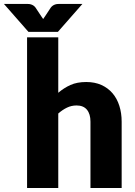

<svg xmlns="http://www.w3.org/2000/svg" viewBox="-82 -934 672 954"><path d="M207.5 -473Q235.5 -497 268.2 -511.8Q301 -526.5 346.5 -526.5Q389 -526.5 421.8 -511.8Q454.5 -497 477 -470.8Q499.5 -444.5 511 -408.2Q522.5 -372 522.5 -329.5V0H367.5V-329.5Q367.5 -367.5 350 -388.8Q332.5 -410 298.5 -410Q273 -410 250.8 -399.2Q228.5 -388.5 207.5 -370V0H52.5V-748.5H207.5ZM327.5 -914.5 205.5 -775.5H59.5L-62.5 -914.5H49.5Q54 -914.5 59.8 -914.2Q65.5 -914 71.5 -912.2Q77.5 -910.5 83.2 -907Q89 -903.5 94 -897L123.5 -852.5Q126 -849 128.2 -845.8Q130.5 -842.5 132.5 -839.5Q134.5 -842.5 136.8 -845.8Q139 -849 141.5 -852.5L170.5 -896.5Q175.5 -903 181.5 -906.8Q187.5 -910.5 193.5 -912.2Q199.5 -914 205.2 -914.2Q211 -914.5 215.5 -914.5Z"/></svg>

Font: Lato ExtraBold
Style: Regular
Weight: 800
Designer: Lukasz Dziedzic with Adam Twardoch and Botio Nikoltchev
Foundry: tyPoland Lukasz Dziedzic
Version: Version 2.015; 2015-08-06; http://www.latofonts.com/